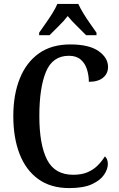

<svg xmlns="http://www.w3.org/2000/svg" viewBox="-20 -951 606 981"><path d="M334 10Q239 10 175.5 -36Q112 -82 80 -164.5Q48 -247 48 -358Q48 -467 81 -549.5Q114 -632 178.5 -678Q243 -724 339 -724Q435 -724 483.5 -690Q532 -656 532 -609Q532 -575 506.5 -554Q481 -533 434 -533Q434 -565 424.5 -596Q415 -627 392.5 -646.5Q370 -666 332 -666Q249 -666 215 -584.5Q181 -503 181 -358Q181 -212 220.5 -135Q260 -58 354 -58Q398 -58 428.5 -71.5Q459 -85 480 -106.5Q501 -128 516 -152Q531 -139 531 -113Q531 -87 512 -58.5Q493 -30 450 -10Q407 10 334 10ZM180 -784Q193 -803 211.5 -829Q230 -855 247 -882Q264 -909 273 -931H380Q390 -909 406.5 -882Q423 -855 441.5 -829Q460 -803 473 -784V-771H420Q400 -792 373 -818Q346 -844 326 -869Q307 -844 280 -818Q253 -792 233 -771H180Z"/></svg>

Font: Noto Serif Condensed SemiBold
Style: Regular
Weight: 600
Width: 3
Designer: Monotype Design Team
Foundry: Monotype Imaging Inc.
Version: Version 2.013